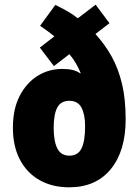

<svg xmlns="http://www.w3.org/2000/svg" viewBox="-20 -789 594 819"><path d="M216 -768Q241 -756 265 -742.5Q289 -729 312 -711L388 -769L447 -690L387 -644Q428 -599 456.5 -547.5Q485 -496 500.5 -431Q516 -366 516 -280Q516 -145 452.5 -67.5Q389 10 275 10Q203 10 149 -20.5Q95 -51 65 -108Q35 -165 35 -244Q35 -324 64 -380Q93 -436 140.5 -465.5Q188 -495 246 -495Q297 -495 322 -476L324 -478Q316 -497 304.5 -517.5Q293 -538 276 -558L210 -507L150 -586L212 -634Q182 -658 151 -679ZM276 -359Q240 -359 224.5 -330.5Q209 -302 209 -243Q209 -187 224.5 -156Q240 -125 276 -125Q313 -125 328 -156.5Q343 -188 343 -250Q343 -301 327.5 -330Q312 -359 276 -359Z"/></svg>

Font: Noto Sans Khmer UI Condensed Black
Style: Regular
Weight: 900
Width: 3
Designer: Danh Hong and the Monotype Design Team
Foundry: Monotype Imaging Inc.
Version: Version 2.002; ttfautohint (v1.8.4.7-5d5b)